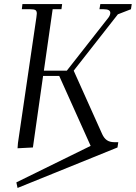

<svg xmlns="http://www.w3.org/2000/svg" viewBox="-20 -722 665 940"><path d="M60.1 170.9 423.8 -7.8 270 -350.1H190.9L141.1 0L65.9 3.9L67.9 -22L158.2 -637.2Q160.2 -650.9 160.2 -655.8Q160.2 -668.5 153.3 -672.6Q146.5 -676.8 127.9 -676.8H86.9L89.8 -702.1H284.2L280.8 -676.8H237.8L194.8 -376H307.1L511.2 -636.2Q520 -648.4 520 -659.2Q520 -676.8 487.8 -676.8H466.8L471.2 -702.1H625L621.1 -676.8L557.1 -651.9L340.8 -376L480 -65.9Q489.3 -45.4 503.4 -35.6Q517.6 -25.9 540 -25.9H559.1L555.2 0L65.9 198.2Z"/></svg>

Font: Dihjauti
Style: Italic
Weight: 400
Italic angle: -9°
Designer: T. Christopher White
Version: Version 3.0.0